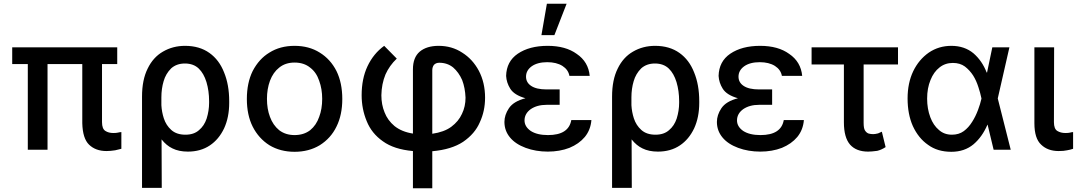

<svg xmlns="http://www.w3.org/2000/svg" viewBox="-20 -797 5737 1022"><path d="M523 -456V-147Q523 -111 541 -100Q558 -89 583 -89Q599 -89 607 -91Q612 -92 616.5 -93Q621 -94 626 -94V-5L593 3Q567 7 547 7Q489 7 454 -27Q420 -60 418 -141V-456H233V0H128V-456H45V-545H604V-456Z M766 -432Q795 -492 847 -522Q900 -553 965 -553Q1042 -553 1095 -515Q1147 -478 1173 -411Q1200 -345 1200 -259V-249Q1200 -173 1173 -114Q1145 -55 1097 -23Q1048 10 980 10Q932 10 898 -7Q866 -22 840 -55L841 203H736V-283Q736 -372 766 -432ZM852 -167Q864 -130 892 -105Q920 -80 967 -80Q1012 -80 1039 -104Q1067 -127 1080 -166Q1093 -208 1093 -249V-259Q1093 -313 1079 -360Q1065 -406 1038 -432Q1010 -459 964 -459Q920 -459 891 -433Q862 -404 851 -365Q839 -325 839 -279V-237Q841 -201 852 -167Z M1414 -24Q1357 -60 1325 -123Q1294 -185 1294 -270Q1294 -356 1325 -419Q1359 -484 1414 -517Q1471 -553 1548 -553Q1625 -553 1682 -517Q1739 -482 1771 -419Q1802 -356 1802 -270Q1802 -185 1771 -123Q1741 -61 1682 -24Q1624 11 1548 11Q1472 11 1414 -24ZM1631 -104Q1664 -131 1679 -175Q1695 -217 1695 -271Q1695 -323 1679 -367Q1664 -412 1631 -437Q1598 -464 1548 -464Q1499 -464 1466 -437Q1434 -412 1417 -367Q1401 -323 1401 -271Q1401 -217 1417 -175Q1433 -131 1466 -104Q1500 -78 1548 -78Q1597 -78 1631 -104Z M2018 -45Q1958 -87 1932 -152Q1905 -217 1905 -290Q1905 -378 1936 -444Q1968 -512 2025 -553L2092 -485Q2053 -448 2032 -401Q2011 -350 2010 -290Q2010 -240 2027 -199Q2043 -157 2080 -126Q2119 -95 2178 -86V-428Q2178 -491 2214 -522Q2251 -553 2315 -553Q2385 -553 2440 -517Q2496 -482 2529 -420Q2562 -357 2562 -277Q2562 -206 2534 -146Q2508 -85 2445 -42Q2383 -1 2281 8V205H2178V7Q2077 -2 2018 -45ZM2382 -122Q2421 -151 2439 -191Q2458 -230 2458 -277Q2456 -329 2440 -371Q2422 -412 2392 -438Q2361 -463 2318 -463Q2301 -463 2290 -452Q2281 -440 2281 -423V-85Q2344 -94 2382 -122Z M2805 -216Q2772 -192 2772 -156Q2772 -123 2805 -100Q2839 -78 2897 -78Q2952 -78 2983 -98Q3014 -118 3021 -158H3128Q3124 -106 3093 -68Q3062 -31 3011 -10Q2959 10 2896 10Q2832 10 2778 -10Q2724 -30 2695 -65Q2665 -101 2665 -148Q2665 -185 2689 -221Q2714 -258 2777 -274Q2717 -291 2696 -325Q2676 -357 2674 -393Q2676 -470 2736 -511Q2798 -553 2895 -553Q2991 -553 3050 -510Q3112 -468 3119 -393H3011Q3005 -426 2974 -446Q2942 -466 2893 -466Q2841 -466 2810 -444Q2780 -422 2780 -389Q2780 -358 2807 -340Q2835 -321 2889 -321H2959V-285V-239H2889Q2839 -239 2805 -216ZM2996 -777 2931 -610H2862L2891 -777Z M3268 -432Q3297 -492 3349 -522Q3402 -553 3467 -553Q3544 -553 3597 -515Q3649 -478 3675 -411Q3702 -345 3702 -259V-249Q3702 -173 3675 -114Q3647 -55 3599 -23Q3550 10 3482 10Q3434 10 3400 -7Q3368 -22 3342 -55L3343 203H3238V-283Q3238 -372 3268 -432ZM3354 -167Q3366 -130 3394 -105Q3422 -80 3469 -80Q3514 -80 3541 -104Q3569 -127 3582 -166Q3595 -208 3595 -249V-259Q3595 -313 3581 -360Q3567 -406 3540 -432Q3512 -459 3466 -459Q3422 -459 3393 -433Q3364 -404 3353 -365Q3341 -325 3341 -279V-237Q3343 -201 3354 -167Z M3936 -216Q3903 -192 3903 -156Q3903 -123 3936 -100Q3970 -78 4028 -78Q4083 -78 4114 -98Q4145 -118 4152 -158H4259Q4255 -106 4224 -68Q4193 -31 4142 -10Q4090 10 4027 10Q3963 10 3909 -10Q3855 -30 3826 -65Q3796 -101 3796 -148Q3796 -185 3820 -221Q3845 -258 3908 -274Q3848 -291 3827 -325Q3807 -357 3805 -393Q3807 -470 3867 -511Q3929 -553 4026 -553Q4122 -553 4181 -510Q4243 -468 4250 -393H4142Q4136 -426 4105 -446Q4073 -466 4024 -466Q3972 -466 3941 -444Q3911 -422 3911 -389Q3911 -358 3938 -340Q3966 -321 4020 -321H4090V-285V-239H4020Q3970 -239 3936 -216Z M4577 -454V-143Q4577 -114 4584 -103Q4592 -90 4604 -86Q4616 -83 4628 -83Q4638 -83 4654 -87Q4662 -90 4674 -96L4694 -14Q4671 1 4649 6Q4619 10 4601 10Q4538 10 4505 -27Q4472 -65 4472 -146V-454H4300V-545H4760V-454Z M4920 -26Q4869 -61 4839 -126Q4811 -189 4811 -273Q4811 -355 4841 -418Q4871 -480 4924 -517Q4977 -553 5044 -553Q5114 -553 5162 -513Q5208 -473 5232 -411H5234L5262 -545H5353L5291 -273L5360 0H5269L5237 -133H5236Q5208 -68 5162 -29Q5114 11 5044 11Q4970 11 4920 -26ZM5188 -333Q5177 -368 5160 -395Q5142 -423 5116 -443Q5090 -462 5052 -462Q5011 -462 4981 -438Q4950 -414 4933 -371Q4915 -328 4915 -272Q4915 -218 4932 -173Q4948 -130 4978 -105Q5006 -80 5047 -80Q5084 -80 5110 -99Q5136 -118 5155 -149Q5173 -177 5186 -212Q5198 -244 5204 -271V-273V-274Q5198 -303 5188 -333Z M5608 -100Q5626 -89 5651 -89Q5667 -89 5675 -91Q5679 -92 5683.5 -93Q5688 -94 5692 -94V-5Q5678 0 5660 3Q5643 7 5615 7Q5557 7 5522 -27Q5486 -60 5486 -141V-545H5591L5590 -147Q5590 -111 5608 -100Z"/></svg>

Font: Sinter Medium
Style: Regular
Weight: 500
Foundry: Adobe & rsms
Version: Version 1.000